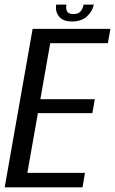

<svg xmlns="http://www.w3.org/2000/svg" viewBox="-41 -798 490 818"><path d="M-21 0 98 -675H429.5L418.5 -614H173L131 -375.5H363L352.5 -316H120.5L75.5 -61.5H321L310.5 0ZM265.5 -706.5Q227.5 -706.5 210.5 -727.8Q193.5 -749 198.5 -778.5H242Q235 -738 271 -738Q292 -738 301.8 -749Q311.5 -760 315 -778.5H358.5Q353 -749 329 -727.8Q305 -706.5 265.5 -706.5Z"/></svg>

Font: Anybody
Style: Italic
Weight: 400
Italic angle: -10°
Designer: Tyler Finck
Foundry: Etcetera Type Company
Version: Version 1.010; ttfautohint (v1.8.3) -l 8 -r 50 -G 200 -x 14 